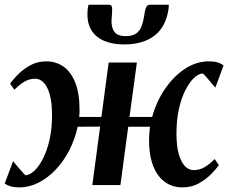

<svg xmlns="http://www.w3.org/2000/svg" viewBox="-28 -804 990 834"><path d="M55.5 10Q33.5 10 18.2 5.5Q3 1 -7.5 -7L29 -104Q33 -98.5 40 -90.2Q47 -82 55 -72.8Q63 -63.5 70.2 -55.5Q77.5 -47.5 82 -42.5Q101 -43.5 121 -62Q141 -80.5 158.5 -114.5Q176 -148.5 187 -196Q198 -243.5 198 -302.5Q198 -358.5 188 -393.8Q178 -429 161.5 -445.5Q145 -462 125 -462Q99.5 -462 78.5 -449.5Q57.5 -437 34.5 -414.5L16 -440Q25 -454.5 47 -477.5Q69 -500.5 101 -519Q133 -537.5 173 -537.5Q215.5 -537.5 248 -514.5Q280.5 -491.5 299 -445Q317.5 -398.5 317.5 -327Q317.5 -319.5 317.2 -311.5Q317 -303.5 316 -296H412.5L444 -532.5H566.5L534.5 -296H633Q651 -362 688.2 -417Q725.5 -472 775 -504.8Q824.5 -537.5 880 -537.5Q902 -537.5 917.2 -533Q932.5 -528.5 943 -519.5L907.5 -423.5Q902.5 -429 895.5 -437.2Q888.5 -445.5 880.8 -454.8Q873 -464 865.8 -472Q858.5 -480 853.5 -485Q835 -484.5 815 -465.8Q795 -447 777.5 -412.8Q760 -378.5 749.2 -331Q738.5 -283.5 738.5 -224.5Q738.5 -170 748.5 -134.8Q758.5 -99.5 775.5 -82.2Q792.5 -65 812.5 -65Q838 -65 859.2 -77Q880.5 -89 904.5 -113L922.5 -87Q913.5 -73 891.5 -50Q869.5 -27 837.5 -8.5Q805.5 10 764.5 10Q720 10 687 -14.5Q654 -39 636.2 -86.2Q618.5 -133.5 619.5 -201.5Q619.5 -213.5 620.8 -226.8Q622 -240 623.5 -253.5H529L495 0H373L407 -254L309.5 -253.5Q297.5 -199 272.8 -151Q248 -103 213.8 -67Q179.5 -31 139.2 -10.5Q99 10 55.5 10ZM445.5 -783.5Q455.5 -783.5 457.8 -775Q460 -766.5 459 -753Q459 -745 457.8 -734.8Q456.5 -724.5 456.5 -716.5Q455 -685 468.8 -666Q482.5 -647 517.5 -647Q549 -647 565.2 -659.8Q581.5 -672.5 588.8 -694.5Q596 -716.5 599.5 -743.5Q601.5 -759.5 606.5 -771.5Q611.5 -783.5 623.5 -783.5H705Q705 -779 705 -774.2Q705 -769.5 703.5 -761.5Q691.5 -685.5 641.8 -648.2Q592 -611 511.5 -611Q462 -611 425.2 -626.2Q388.5 -641.5 369.2 -672.5Q350 -703.5 352 -750.5Q352 -759 353.2 -767.2Q354.5 -775.5 356.5 -783.5Z"/></svg>

Font: Merriweather 72pt SemiBold
Style: Italic
Weight: 600
Italic angle: -7.8°
Version: Version 2.101